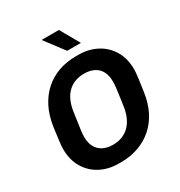

<svg xmlns="http://www.w3.org/2000/svg" viewBox="-205 -1032 1113 1185"><g transform="rotate(-30 351.5 -439.5)"><path d="M296 10Q224 10 167 -20Q110 -50 76.5 -106Q43 -162 43 -239Q43 -259 48.5 -302.5Q54 -346 60 -390Q71 -463 99.5 -519.5Q128 -576 172 -615.5Q216 -655 273 -675.5Q330 -696 397 -696H416Q487 -696 544.5 -666Q602 -636 635.5 -580Q669 -524 669 -447Q669 -426 663.5 -383.5Q658 -341 651 -295Q641 -223 612.5 -166Q584 -109 539.5 -70Q495 -31 438 -10.5Q381 10 314 10ZM324 -108Q359 -108 388.5 -119Q418 -130 440.5 -152Q463 -174 478 -207Q493 -240 499 -284Q505 -327 509 -355Q513 -383 515 -400.5Q517 -418 517.5 -428.5Q518 -439 518 -447Q518 -491 502 -520Q486 -549 456.5 -563.5Q427 -578 387 -578Q352 -578 322.5 -567Q293 -556 270.5 -534Q248 -512 233.5 -479Q219 -446 213 -401Q207 -358 203 -330.5Q199 -303 196.5 -285.5Q194 -268 193.5 -257.5Q193 -247 193 -238Q193 -195 209.5 -166Q226 -137 255.5 -122.5Q285 -108 324 -108ZM368 -752 267 -886 268 -889H388L466 -752Z"/></g></svg>

Font: Chivo Medium SemiBold
Style: Italic
Weight: 600
Italic angle: -8.05°
Version: Version 2.002